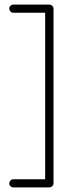

<svg xmlns="http://www.w3.org/2000/svg" viewBox="-20 -788 325 829"><path d="M193 21H37Q30 21 25 16Q20 11 20 4Q20 -3 25 -8.5Q30 -14 37 -14H175V-733H37Q30 -733 25 -738.5Q20 -744 20 -751Q20 -758 25 -763Q30 -768 37 -768H193Q200 -768 205.5 -763Q211 -758 211 -751V4Q211 11 205.5 16Q200 21 193 21Z"/></svg>

Font: Dosis
Style: ExtraLight
Weight: 250
Designer: Edgar Tolentino, Pablo Impallari, Igino Marini
Foundry: Edgar Tolentino, Pablo Impallari, Igino Marini
Version: Version 1.007